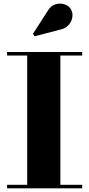

<svg xmlns="http://www.w3.org/2000/svg" viewBox="-20 -1036 490 1056"><path d="M19 0V-19.5H129.5V-730.5H19V-750H432V-730.5H312V-19.5H432V0ZM170.5 -836.5 161 -849.5 241 -974Q258 -1003.5 283.5 -1011.8Q309 -1020 332.8 -1012.8Q356.5 -1005.5 367.5 -989Q381 -969.5 378.2 -944.5Q375.5 -919.5 357.8 -899Q340 -878.5 309 -872.5Z"/></svg>

Font: Bodoni Moda 11pt ExtraBold
Style: Regular
Weight: 800
Designer: Owen Earl
Foundry: indestructible type
Version: Version 2.004